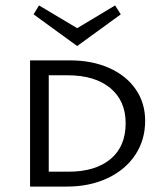

<svg xmlns="http://www.w3.org/2000/svg" viewBox="-20 -689 606 709"><path d="M265 -519 104 -636 124 -669 265 -585 405 -669 426 -636ZM516 -243Q516 -172 479.5 -117Q443 -62 377 -31Q311 0 227 0H91V-466H239Q320 -466 383 -438Q446 -410 481 -359.5Q516 -309 516 -243ZM444 -234Q444 -317 387 -364Q330 -411 230 -411H160V-55H233Q332 -55 388 -101.5Q444 -148 444 -234Z"/></svg>

Font: Ysabeau SC
Style: Regular
Weight: 400
Designer: Christian Thalmann (Catharsis Fonts)
Version: Version 0.003